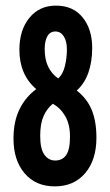

<svg xmlns="http://www.w3.org/2000/svg" viewBox="-20 -652 390 683"><path d="M175 11Q107 11 67.5 -35.5Q28 -82 28 -159Q28 -220 49.5 -263.5Q71 -307 109 -335Q49 -386 49 -475Q49 -545 84.5 -588.5Q120 -632 179 -632Q240 -632 274 -590Q308 -548 308 -481Q308 -433 294.5 -394Q281 -355 253 -330Q290 -301 306.5 -260.5Q323 -220 323 -162Q323 -83 283 -36Q243 11 175 11ZM187 -373Q204 -388 211 -417.5Q218 -447 218 -476Q218 -505 207 -522.5Q196 -540 177 -540Q158 -540 148.5 -523Q139 -506 139 -478Q139 -440 151.5 -414.5Q164 -389 187 -373ZM176 -81Q202 -81 215.5 -100.5Q229 -120 229 -166Q229 -209 212.5 -238Q196 -267 168 -283Q147 -266 135 -239Q123 -212 123 -169Q123 -122 138 -101.5Q153 -81 176 -81Z"/></svg>

Font: Inconsolata ExtraCondensed ExtraBold
Style: Regular
Weight: 800
Width: 2
Monospace: yes
Designer: Raph Levien, Cyreal, Brenton Simpson
Foundry: Raph Levien, Cyreal, Google
Version: Version 3.001; ttfautohint (v1.8.2.53-6de2)